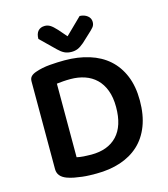

<svg xmlns="http://www.w3.org/2000/svg" viewBox="-123 -926 904 1036"><g transform="rotate(-15 329.5 -408.5)"><path d="M482 -306Q482 -360 467 -399.5Q452 -439 425.5 -464.5Q399 -490 362.5 -502.5Q326 -515 283 -515Q260 -515 241.5 -513.5Q223 -512 206 -510V-99Q223 -95 244.5 -93.5Q266 -92 287 -92Q380 -92 431 -146Q482 -200 482 -306ZM615 -307Q615 -226 591.5 -165.5Q568 -105 525 -65.5Q482 -26 421.5 -6Q361 14 287 14Q270 14 250 13.5Q230 13 208.5 10.5Q187 8 165.5 4Q144 0 125 -7Q77 -25 77 -67V-557Q77 -575 87 -585Q97 -595 115 -601Q152 -614 195.5 -617.5Q239 -621 278 -621Q353 -621 415.5 -601.5Q478 -582 522 -543Q566 -504 590.5 -445Q615 -386 615 -307ZM419 -831Q445 -830 462 -816.5Q479 -803 479 -782Q479 -765 469.5 -753.5Q460 -742 441 -725L398 -685Q378 -668 362.5 -661.5Q347 -655 328 -655Q305 -655 288 -663.5Q271 -672 255 -688L172 -769Q172 -798 185.5 -813Q199 -828 223 -828Q239 -828 253 -819.5Q267 -811 288 -788L328 -742Z"/></g></svg>

Font: Baloo Chettan 2 SemiBold
Style: Regular
Weight: 600
Designer: Maithili Shingre, Unnati Kotecha and Ek Type
Foundry: Ek Type
Version: Version 1.640;hotconv 1.0.111;makeotfexe 2.5.65597; ttfautoh